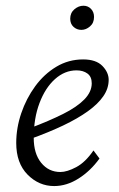

<svg xmlns="http://www.w3.org/2000/svg" viewBox="-20 -625 405 653"><path d="M164.1 7.8Q112.3 7.8 73.7 -31.2Q35.2 -70.3 35.2 -138.7Q35.2 -189.5 52.2 -239.7Q69.3 -290 99.6 -331.5Q129.9 -373 171.4 -397.9Q212.9 -422.9 262.7 -422.9Q306.6 -422.9 328.1 -400.9Q349.6 -378.9 349.6 -353.5Q349.6 -324.2 331.5 -297.9Q313.5 -271.5 278.8 -246.6Q244.1 -221.7 194.8 -198.2Q145.5 -174.8 83 -152.3V-189.5Q147.5 -213.9 194.3 -237.3Q241.2 -260.7 266.6 -286.6Q292 -312.5 292 -341.8Q292 -364.3 277.3 -375Q262.7 -385.7 240.2 -385.7Q200.2 -385.7 167 -356Q133.8 -326.2 114.3 -274.4Q94.7 -222.7 94.7 -156.2Q94.7 -102.5 120.1 -71.3Q145.5 -40 185.5 -40Q208 -40 239.3 -56.6Q270.5 -73.2 297.9 -113.3L318.4 -85.9Q288.1 -43.9 247.6 -18.1Q207 7.8 164.1 7.8ZM256.8 -523.4Q241.2 -523.4 230 -533.7Q218.8 -543.9 218.8 -561.5Q218.8 -581.1 232.9 -593.3Q247.1 -605.5 263.7 -605.5Q279.3 -605.5 289.6 -594.7Q299.8 -584 299.8 -567.4Q299.8 -546.9 286.1 -535.2Q272.5 -523.4 256.8 -523.4Z"/></svg>

Font: Crimson Pro ExtraLight
Style: Italic
Weight: 250
Italic angle: -12°
Designer: Jacques Le Bailly
Foundry: Baron von Fonthausen
Version: Version 1.003